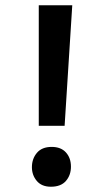

<svg xmlns="http://www.w3.org/2000/svg" viewBox="-20 -697 359 728"><path d="M249 -65Q249 -33 230 -11Q211 11 173 11Q138 11 119.5 -11Q101 -33 101 -63Q101 -95 120 -117.5Q139 -140 176 -140Q211 -140 230 -119Q249 -98 249 -65ZM127 -677H254L225 -220H127Z"/></svg>

Font: Amaranth
Style: Regular
Weight: 400
Designer: Gesine Todt
Foundry: Gesine Todt
Version: Version 1.001